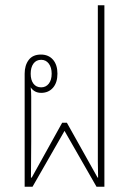

<svg xmlns="http://www.w3.org/2000/svg" viewBox="-20 -712 492 732"><path d="M74 0V-431Q74 -463 89.5 -483.5Q105 -504 136 -504Q165 -504 182 -484.5Q199 -465 199 -431Q199 -397 182 -377.5Q165 -358 137 -358Q111 -358 97 -379Q98 -371 98.5 -362Q99 -353 99 -343V-171Q99 -129 98.5 -97.5Q98 -66 98 -35H101L217 -244H235L352 -35H354Q353 -66 353 -97.5Q353 -129 353 -171V-692H378V0H348L226 -213L104 0ZM137 -379Q155 -379 166 -393Q177 -407 177 -431Q177 -455 166 -469.5Q155 -484 137 -484Q118 -484 107.5 -469.5Q97 -455 97 -431Q97 -407 107.5 -393Q118 -379 137 -379Z"/></svg>

Font: Noto Sans Thai Looped UI Narrow Thin
Style: Regular
Weight: 100
Width: 4
Designer: Cadson Demak Team
Foundry: Cadson Demak Co., Ltd.
Version: Version 1.000; ttfautohint (v1.8.4.7-5d5b)